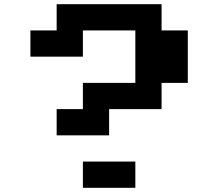

<svg xmlns="http://www.w3.org/2000/svg" viewBox="-20 -895 1040 915"><path d="M250 -875H750V-750H875V-500H750V-375H500V-250H250V-375H375V-500H625V-750H375V-625H125V-750H250ZM375 -125H625V0H375Z"/></svg>

Font: Dogica
Style: Bold
Weight: 700
Monospace: yes
Designer: Roberto Mocci
Version: Version 001.000